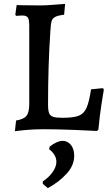

<svg xmlns="http://www.w3.org/2000/svg" viewBox="-20 -667 557 991"><path d="M63 -45Q102 -51 116.5 -69Q131 -87 131 -130V-533Q131 -565 124 -576Q117 -587 95 -587Q85 -587 75.5 -586Q66 -585 63 -585L59 -591L66 -641L94 -640L188 -639Q215 -639 258.5 -642.5Q302 -646 316 -647L311 -591Q277 -587 263.5 -579Q250 -571 246 -557Q242 -543 240 -507Q228 -330 228 -129Q228 -97 233.5 -83Q239 -69 254.5 -64Q270 -59 304 -59Q359 -59 386 -69.5Q413 -80 426.5 -110Q440 -140 450 -206L511 -212L516 -205Q513 -188 503.5 -127.5Q494 -67 488 1L481 9Q453 7 362.5 3.5Q272 0 207 0Q156 0 112.5 4Q69 8 57 10ZM201 282V269Q231 250 251 222Q271 194 271 169Q271 149 260.5 132Q250 115 234 104L236 90Q275 60 303 60Q329 60 346 81Q363 102 363 137Q363 187 323.5 230Q284 273 227 304Z"/></svg>

Font: Alegreya SC Medium
Style: Regular
Weight: 500
Designer: Juan Pablo del Peral
Foundry: Huerta Tipografica
Version: Version 2.007; ttfautohint (v1.6)